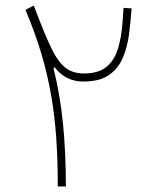

<svg xmlns="http://www.w3.org/2000/svg" viewBox="-20 -676 569 696"><path d="M284.2 -409.7Q245.1 -409.7 219 -429.2Q192.9 -448.7 171.1 -491.5Q149.4 -534.2 123 -602.5L102.5 -655.8L72.3 -640.1Q106.9 -558.6 129.6 -482.4Q152.3 -406.2 165.5 -330.1Q178.7 -253.9 184.1 -172.6Q189.5 -91.3 189.5 0H218.8Q218.8 -119.6 208.7 -224.1Q198.7 -328.6 173.8 -429.7L178.7 -431.6Q217.8 -380.4 282.2 -380.4Q339.8 -380.4 373.5 -403.1Q407.2 -425.8 424.1 -463.9Q440.9 -502 447.3 -549.1Q453.6 -596.2 457 -645.5L427.7 -647.5L424.8 -602.5Q420.9 -542.5 407.5 -499.3Q394 -456.1 365 -432.9Q335.9 -409.7 284.2 -409.7Z"/></svg>

Font: Estedad VF
Style: Regular
Weight: 100
Designer: Amin Abedi
Version: Version 7.3